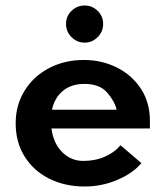

<svg xmlns="http://www.w3.org/2000/svg" viewBox="-20 -669 601 698"><path d="M37 -221Q37 -287 69.5 -339.5Q102 -392 158.5 -421.5Q215 -451 285 -451Q350 -451 405 -423.5Q460 -396 492.5 -346Q525 -296 525 -230V-202H167Q174 -148 206 -116Q238 -84 283 -84Q327 -84 362.5 -100Q398 -116 418 -141L494 -76Q463 -39 406.5 -15Q350 9 288 9Q216 9 159 -19.5Q102 -48 69.5 -100Q37 -152 37 -221ZM404 -270Q397 -301 369.5 -332.5Q342 -364 287 -364Q239 -364 208.5 -338.5Q178 -313 169 -270ZM220 -582Q220 -610 240 -629.5Q260 -649 288 -649Q315 -649 335 -629.5Q355 -610 355 -582Q355 -554 335 -534Q315 -514 288 -514Q260 -514 240 -534Q220 -554 220 -582Z"/></svg>

Font: Teachers SemiBold
Style: Regular
Weight: 600
Designer: Alfredo Marco Pradil & Chank Diesel
Version: Version 0.009